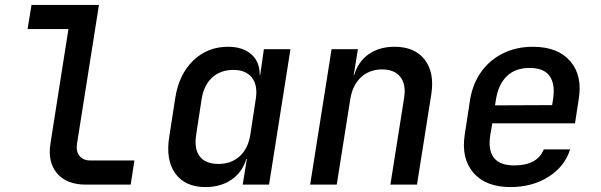

<svg xmlns="http://www.w3.org/2000/svg" viewBox="-20 -750 2440 780"><path d="M329 0Q251 0 212 -45.5Q173 -91 185 -167L258 -632H92L108 -730H382L293 -167Q288 -135 303 -116.5Q318 -98 348 -98H526L511 0Z M815 10Q732 10 692 -45.5Q652 -101 668 -197L692 -352Q707 -448 765 -504Q823 -560 906 -560Q967 -560 1001.5 -529Q1036 -498 1035 -445H1037L1052 -550H1160L1073 0H966L983 -105H981Q965 -51 921 -20.5Q877 10 815 10ZM868 -84Q919 -84 953.5 -115Q988 -146 997 -203L1019 -347Q1028 -403 1003.5 -434.5Q979 -466 928 -466Q876 -466 842 -435Q808 -404 799 -347L777 -203Q768 -145 791.5 -114.5Q815 -84 868 -84Z M1240 0 1327 -550H1434L1417 -445H1419Q1435 -500 1478 -530Q1521 -560 1583 -560Q1665 -560 1705.5 -507.5Q1746 -455 1732 -366L1674 0H1566L1622 -354Q1630 -408 1606 -438Q1582 -468 1532 -468Q1481 -468 1446.5 -436Q1412 -404 1403 -347L1348 0Z M2054 10Q1953 10 1903 -48.5Q1853 -107 1868 -203L1890 -347Q1901 -411 1935.5 -459Q1970 -507 2024 -533.5Q2078 -560 2145 -560Q2246 -560 2296.5 -501.5Q2347 -443 2331 -347L2316 -249H1980L1972 -203Q1952 -78 2069 -78Q2163 -78 2189 -143H2296Q2274 -73 2208 -31.5Q2142 10 2054 10ZM1995 -347 1991 -322 2223 -323 2227 -348Q2236 -409 2212.5 -441.5Q2189 -474 2132 -474Q2074 -474 2039.5 -441Q2005 -408 1995 -347Z"/></svg>

Font: NKDuy Mono SemiBold
Style: Italic
Weight: 600
Italic angle: -9°
Monospace: yes
Designer: NKDuy
Foundry: NKDuy
Version: Version 2.251; ttfautohint (v1.8.4.7-5d5b)